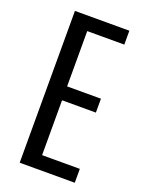

<svg xmlns="http://www.w3.org/2000/svg" viewBox="-135 -766 628 832"><g transform="rotate(20 179.5 -350.0)"><path d="M143 -317V-64H317V0H63V-700H314V-636H143V-381H299V-317Z"/></g></svg>

Font: Pathway Gothic One
Style: Regular
Weight: 400
Version: Version 1.003; ttfautohint (v1.8.4.7-5d5b);gftools[0.9.26]